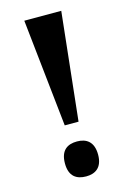

<svg xmlns="http://www.w3.org/2000/svg" viewBox="-112 -770 559 833"><g transform="rotate(-15 167.5 -353.0)"><path d="M136 -230H198L250 -714H84ZM169 8C209 8 243 -11 243 -70C243 -130 209 -149 169 -149C127 -149 94 -130 94 -70C94 -11 127 8 169 8Z"/></g></svg>

Font: Noto Serif Georgian ExtraCondensed ExtraBold
Style: Regular
Weight: 800
Width: 2
Designer: Monotype Design Team, Akaki Razmadze
Foundry: Google LLC
Version: Version 2.003